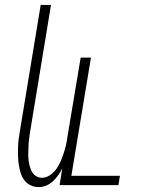

<svg xmlns="http://www.w3.org/2000/svg" viewBox="-20 -755 640 783"><path d="M138 8Q120 8 104.5 0.5Q89 -7 79 -20.5Q69 -34 64 -50.5Q59 -67 56.5 -84Q54 -101 53.5 -118.5Q53 -136 53.5 -154Q54 -172 56.5 -190Q59 -208 62 -226L146 -735H188L103 -219Q101 -205 99 -191.5Q97 -178 96.5 -164Q96 -150 95.5 -136Q95 -122 96 -108.5Q97 -95 100 -82Q103 -69 109 -57Q115 -45 126 -37.5Q137 -30 151 -30Q168 -30 183.5 -40.5Q199 -51 209.5 -65.5Q220 -80 227 -96.5Q234 -113 239.5 -129.5Q245 -146 249 -163Q253 -180 255 -197L309 -520H351L271 -38H469L463 0H223L234 -68Q227 -54 217.5 -40.5Q208 -27 195.5 -15.5Q183 -4 168 2Q153 8 138 8Z"/></svg>

Font: Iosevka XLt Ex Obl
Style: Regular
Weight: 200
Width: 7
Italic angle: -9°
Monospace: yes
Designer: Belleve Invis
Foundry: Belleve Invis
Version: Version 32.5.0; ttfautohint (v1.8.4)